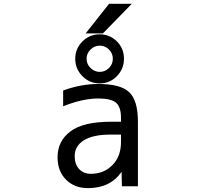

<svg xmlns="http://www.w3.org/2000/svg" viewBox="-20 -976 1040 1008"><path d="M572.3 -668Q572.3 -695.3 552.2 -715.8Q532.2 -736.3 503.9 -736.3Q475.6 -736.3 455.1 -715.8Q434.6 -695.3 434.6 -668Q434.6 -638.7 455.6 -618.7Q476.6 -598.6 503.9 -598.6Q531.2 -598.6 551.8 -618.7Q572.3 -638.7 572.3 -668ZM594.7 -757.8Q630.9 -720.7 630.9 -667.5Q630.9 -614.3 593.8 -576.2Q556.6 -538.1 503.4 -538.1Q450.2 -538.1 412.6 -576.2Q375 -614.3 375 -667.5Q375 -720.7 412.6 -758.3Q450.2 -795.9 503.4 -795.9Q556.6 -795.9 594.7 -757.8ZM615.2 -269.5H562.5Q467.8 -269.5 419.9 -239.3Q372.1 -209 372.1 -156.2Q372.1 -114.3 395 -88.9Q418 -63.5 457 -63.5Q525.4 -63.5 570.3 -109.4Q615.2 -155.3 615.2 -229.5ZM615.2 -336.9V-357.4Q615.2 -414.1 589.4 -436.5Q563.5 -459 496.1 -459Q414.1 -459 311.5 -418V-501Q406.2 -535.2 496.1 -535.2Q613.3 -535.2 658.7 -491.7Q704.1 -448.2 704.1 -336.9V2H620.1L618.2 -74.2Q559.6 11.7 441.4 11.7Q371.1 11.7 326.7 -32.7Q282.2 -77.1 282.2 -150.4Q282.2 -235.4 349.6 -286.1Q417 -336.9 562.5 -336.9ZM520.5 -800.8H429.7L552.7 -956.1H671.9Z"/></svg>

Font: GenEi Gothic M Regular
Style: Regular
Weight: 400
Designer: o_tamon (Modified); [Source Han Sans]
Ryoko NISHIZUKA  (kana & ideographs); Paul D. Hunt (Latin, Greek & Cyrillic); Wenl
Version: Version 1.1a;Original Version 1.004